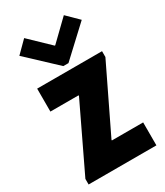

<svg xmlns="http://www.w3.org/2000/svg" viewBox="-195 -864 814 945"><g transform="rotate(-30 212.5 -391.5)"><path d="M19.5 0V-31.7L196.3 -400.9V-404.8H36.1V-535.2H404.8V-502L227.1 -134.3V-130.4H404.8V0ZM105 -782.7 216.8 -675.3H219.7L330.6 -782.7L395.5 -718.8L232.4 -566.9H203.1L41 -718.8Z"/></g></svg>

Font: Reddit Sans Condensed ExtraBold
Style: Regular
Weight: 800
Designer: Stephen Hutchings
Foundry: Reddit
Version: Version 1.014